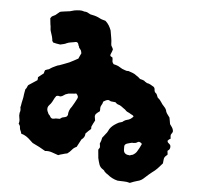

<svg xmlns="http://www.w3.org/2000/svg" viewBox="-52 -722 856 835"><g transform="rotate(5 376.0 -304.5)"><path d="M712 -182Q713 -177 709.5 -172.5Q706 -168 704 -163Q704 -160 704 -156Q704 -152 705 -147Q704 -146 702 -145Q700 -144 698 -143Q697 -140 693 -138Q692 -131 697.5 -127Q703 -123 706 -118Q709 -107 703 -99Q700 -97 696 -93Q697 -89 697 -85Q697 -81 698 -77Q697 -76 696 -75Q695 -74 693 -72Q684 -65 683 -56Q682 -52 682 -47Q682 -42 681 -37Q671 -25 660.5 -14Q650 -3 637 6Q630 11 623 17.5Q616 24 608 31Q601 38 593.5 42.5Q586 47 576 49Q562 53 545 60Q532 56 518.5 56Q505 56 491 55Q466 49 446 32Q442 30 438.5 27Q435 24 431 20Q430 16 425 13Q411 5 406.5 -8.5Q402 -22 399 -36Q398 -44 397.5 -52.5Q397 -61 396 -68Q395 -73 398 -76Q401 -79 402 -83Q402 -86 401.5 -90Q401 -94 400 -99Q403 -105 405 -111.5Q407 -118 408 -125Q412 -130 415.5 -134.5Q419 -139 422 -143Q427 -148 431 -156Q435 -166 441.5 -173Q448 -180 455 -185Q460 -189 465 -191.5Q470 -194 475 -197Q480 -199 485.5 -200Q491 -201 494 -205Q498 -208 501.5 -209.5Q505 -211 509 -212Q525 -215 536 -229Q535 -232 531 -234.5Q527 -237 524 -238Q520 -241 515.5 -243Q511 -245 507 -247Q503 -249 499.5 -253Q496 -257 492 -259Q485 -264 479 -268.5Q473 -273 465 -275Q461 -276 457.5 -279Q454 -282 452 -284Q447 -285 442 -285Q437 -285 432 -286Q428 -288 425 -289.5Q422 -291 420 -291Q413 -290 408.5 -287.5Q404 -285 399 -282Q397 -272 392 -265Q388 -258 388.5 -252Q389 -246 388 -239Q379 -233 371 -225Q367 -218 368.5 -211.5Q370 -205 371 -197Q367 -190 363.5 -183Q360 -176 357 -169V-159Q345 -149 334 -137Q334 -120 319 -110Q315 -102 310.5 -94Q306 -86 301 -76Q289 -71 281.5 -61.5Q274 -52 263 -44Q258 -43 253 -42Q248 -41 243 -39Q238 -38 233.5 -36.5Q229 -35 224 -33Q210 -38 195.5 -43Q181 -48 166 -46Q153 -54 138.5 -61.5Q124 -69 109 -76Q107 -78 103.5 -81Q100 -84 97 -87Q88 -96 78 -102.5Q68 -109 56 -112Q54 -121 52 -124Q48 -131 48 -138.5Q48 -146 43 -152Q42 -152 41.5 -153Q41 -154 41 -154Q45 -166 42 -178Q39 -190 41 -202Q45 -211 43 -222Q42 -224 42.5 -227.5Q43 -231 44 -233Q46 -247 49 -259Q52 -271 53 -284Q54 -290 55 -295.5Q56 -301 57 -306Q62 -311 63.5 -316Q65 -321 68 -325L106 -350Q107 -353 107 -356.5Q107 -360 107 -363Q113 -368 119.5 -373Q126 -378 131 -382Q132 -389 135 -396Q139 -398 143.5 -399.5Q148 -401 152 -402Q155 -404 158.5 -406.5Q162 -409 166 -411Q173 -414 180.5 -418Q188 -422 195 -423Q206 -427 216.5 -431Q227 -435 237 -439Q246 -443 255.5 -448.5Q265 -454 275 -459Q277 -465 280.5 -471.5Q284 -478 286 -483Q284 -493 282.5 -496Q281 -499 274 -507Q274 -512 271 -515Q268 -534 253 -529Q244 -527 235.5 -526Q227 -525 218 -521Q213 -518 206 -516.5Q199 -515 191 -513Q175 -515 160 -519Q159 -521 157.5 -522.5Q156 -524 155 -527Q155 -534 154 -536Q153 -543 150.5 -550Q148 -557 146 -564Q143 -572 143 -580Q143 -588 141 -596Q140 -603 139.5 -609.5Q139 -616 138 -623Q142 -631 148 -633.5Q154 -636 159 -639Q164 -643 168 -646.5Q172 -650 177 -654Q182 -656 187.5 -656.5Q193 -657 198 -658Q204 -659 209.5 -659.5Q215 -660 221 -661Q226 -662 230 -663.5Q234 -665 239 -666Q250 -668 261.5 -668.5Q273 -669 283 -665Q294 -665 302 -659.5Q310 -654 320 -653Q337 -650 352 -642Q359 -638 365.5 -636.5Q372 -635 378 -633Q388 -624 394 -614Q400 -604 404 -593Q406 -579 409 -564Q412 -549 412 -534Q412 -528 416 -522.5Q420 -517 421 -511Q420 -506 417.5 -500.5Q415 -495 413 -490Q412 -486 412.5 -483.5Q413 -481 420 -478Q421 -478 421 -477.5Q421 -477 422 -477Q424 -470 423.5 -463Q423 -456 430 -448Q435 -447 440 -445.5Q445 -444 450 -442Q455 -439 459.5 -436.5Q464 -434 469 -431Q476 -429 482.5 -426Q489 -423 497 -424Q506 -421 515.5 -417.5Q525 -414 532 -408Q537 -405 541.5 -401.5Q546 -398 550 -394Q556 -392 562.5 -390.5Q569 -389 573 -384Q575 -383 577 -382Q579 -381 581 -379Q590 -378 597.5 -373.5Q605 -369 612 -365Q617 -360 617 -352.5Q617 -345 622 -340Q627 -337 629 -331.5Q631 -326 633 -321Q633 -321 635 -319Q644 -312 650 -302Q656 -292 664 -284Q668 -280 671.5 -274.5Q675 -269 676 -262Q679 -255 683.5 -249.5Q688 -244 692 -238Q693 -231 694.5 -224.5Q696 -218 697 -210Q702 -203 706.5 -196.5Q711 -190 712 -182ZM285 -284Q292 -295 279 -307Q275 -306 270.5 -305.5Q266 -305 261 -305Q256 -304 250.5 -304Q245 -304 241 -302Q232 -300 225.5 -294.5Q219 -289 210 -288Q206 -290 201 -290Q197 -290 193 -288Q192 -286 190.5 -284Q189 -282 187 -279Q183 -271 178.5 -262.5Q174 -254 167 -247Q156 -236 161 -220Q163 -217 163.5 -215Q164 -213 166 -209L168 -206Q173 -202 175.5 -196.5Q178 -191 185 -189Q189 -189 192.5 -189.5Q196 -190 200 -191H218Q225 -198 233 -199Q241 -200 247 -204Q248 -206 249 -207.5Q250 -209 251 -210Q251 -231 265 -248Q271 -257 275.5 -266Q280 -275 285 -284ZM582 -112Q582 -112 582 -114Q573 -123 566 -121Q562 -119 559 -117Q556 -115 551 -115Q547 -114 543.5 -114.5Q540 -115 536 -114Q531 -113 526.5 -111.5Q522 -110 518 -109Q509 -106 507 -98V-82Q507 -66 522 -61Q526 -60 529 -60Q532 -60 535 -59Q538 -61 541 -61.5Q544 -62 547 -63Q558 -69 564 -78Q569 -86 573.5 -94.5Q578 -103 582 -112Z"/></g></svg>

Font: Darumadrop One
Style: Regular
Weight: 400
Version: Version 1.000